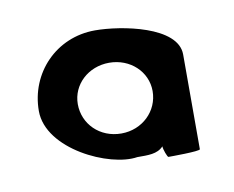

<svg xmlns="http://www.w3.org/2000/svg" viewBox="-43 -821 450 369"><g transform="rotate(-10 181.5 -636.0)"><path d="M29 -634C29 -559 145 -505 200 -514C221 -514 239 -513 251 -526C251 -520 257 -504 259 -504C262 -504 321 -504 321 -508V-693C321 -748 213 -768 162 -768C86 -768 29 -708 29 -634ZM105 -634C105 -672 137 -702 178 -702C219 -702 251 -672 251 -634C251 -595 219 -564 178 -564C136 -564 105 -595 105 -634Z"/></g></svg>

Font: Ampere
Style: SCCnd
Weight: 400
Version: Version 1